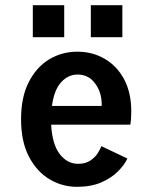

<svg xmlns="http://www.w3.org/2000/svg" viewBox="-20 -712 590 743"><path d="M278 11Q221 11 171.8 -18.2Q122.5 -47.5 92 -105.8Q61.5 -164 61.5 -250.5Q61.5 -336 91.2 -394.2Q121 -452.5 170.2 -482.2Q219.5 -512 279 -512Q338 -512 385.5 -484.2Q433 -456.5 460.5 -404.8Q488 -353 488 -280.5Q488 -263.5 487 -250.5Q486 -237.5 484.5 -229.5H178Q182 -153.5 211.2 -115.8Q240.5 -78 282 -78Q310 -78 328.5 -90Q347 -102 357.5 -118Q368 -134 372 -146.5L473 -98.5Q462 -74.5 436.8 -49Q411.5 -23.5 372 -6.2Q332.5 11 278 11ZM280 -423.5Q244 -423.5 216.8 -394Q189.5 -364.5 181 -302H373.5V-308.5Q373.5 -354.5 348.2 -389Q323 -423.5 280 -423.5ZM107 -692H228.5V-568H107ZM331.5 -692H453.5V-568H331.5Z"/></svg>

Font: Trispace SemiCondensed Medium
Style: Regular
Weight: 500
Width: 4
Designer: Tyler Finck
Foundry: Etcetera Type Company
Version: Version 1.210; ttfautohint (v1.8.3)